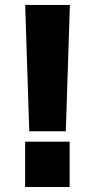

<svg xmlns="http://www.w3.org/2000/svg" viewBox="-20 -747 380 767"><path d="M259.2 -727.3H80.6L96.9 -222.7H242.9ZM80.3 0H258.2V-181.1H80.3Z"/></svg>

Font: TID UI Extra Bold
Style: Regular
Weight: 800
Designer: The TID Project Authors
Foundry: Bakken & Bæck
Version: Version 1.001;hotconv 1.0.109;makeotfexe 2.5.65596